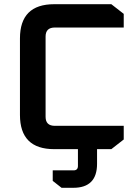

<svg xmlns="http://www.w3.org/2000/svg" viewBox="-20 -710 659 914"><path d="M75 -163V-527Q75 -690 238 -690H510L569 -644V-579H241Q197 -579 197 -536V-154Q197 -111 241 -111H569V-46L510 0H238Q75 0 75 -163ZM231 101H330Q351 101 351 80V-51H442V70Q442 184 329 184H273L231 151Z"/></svg>

Font: Oxanium SemiBold
Style: Regular
Weight: 600
Designer: Severin Meyer
Version: Version 2.000